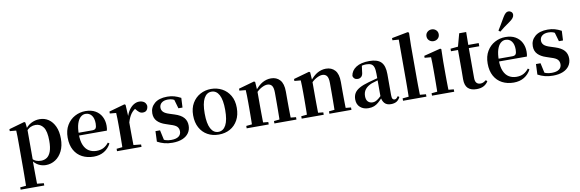

<svg xmlns="http://www.w3.org/2000/svg" viewBox="-67 -1476 7112 2355"><g transform="rotate(-10 3489.0 -298.0)"><path d="M36.9 259.3V230.8L146 220.1H225.4L331.1 230.8V259.3ZM109.4 259.3Q110.4 217.3 110.9 174.2Q111.4 131 111.9 89.9Q112.4 48.8 112.4 13.8V-308.7Q112.4 -358.5 111.9 -393Q111.4 -427.5 109.4 -463.8L30.2 -470.7V-495.2L224.2 -550.4L237.2 -540.9L245.8 -460.8L247.1 -455V-75.6L245.4 -63V13Q245.4 47.8 245.9 89.3Q246.4 130.8 246.9 174Q247.4 217.3 248.4 259.3ZM395.1 16.2Q347 16.2 303.7 -6.7Q260.4 -29.6 224.3 -82.3H212.1L230.6 -97.8Q258.5 -67.8 285.5 -57.3Q312.6 -46.7 347.1 -46.7Q387.7 -46.7 419.3 -67.9Q450.8 -89.1 468.9 -138.2Q487 -187.4 487 -270.1Q487 -389.4 450.9 -440.1Q414.8 -490.8 352.6 -490.8Q321.3 -490.8 291.4 -477.5Q261.5 -464.2 224 -421.1L209.1 -437.5H217.5Q255.3 -497.6 306.7 -524.8Q358.1 -551.9 415.6 -551.9Q477.4 -551.9 525.9 -519.1Q574.5 -486.2 603.2 -423.5Q631.9 -360.9 631.9 -271.4Q631.9 -182.3 600 -117.9Q568.1 -53.5 514.7 -18.6Q461.3 16.2 395.1 16.2Z M992.2 16.2Q911.8 16.2 849.2 -16.5Q786.6 -49.1 751.1 -113Q715.6 -176.9 715.6 -268.8Q715.6 -358.8 753.6 -422.2Q791.5 -485.7 853.2 -518.8Q914.9 -551.9 985.4 -551.9Q1059.1 -551.9 1109.5 -522.5Q1159.8 -493.1 1185.6 -443.2Q1211.4 -393.3 1211.4 -330.9Q1211.4 -296.1 1204.7 -270.2H774.1V-304.6H1029.4Q1061.5 -304.6 1072.9 -322.2Q1084.3 -339.8 1084.3 -380.4Q1084.3 -446.3 1056.2 -482.2Q1028.1 -518 980.1 -518Q946.7 -518 918.6 -492.9Q890.6 -467.8 874.1 -416Q857.7 -364.1 857.7 -282.7Q857.7 -200.5 880.9 -148.2Q904 -95.8 944.8 -71.7Q985.5 -47.5 1037.4 -47.5Q1090.4 -47.5 1126.9 -67.7Q1163.3 -87.9 1190.2 -123.2L1208.1 -109.9Q1176.6 -49.8 1121.7 -16.8Q1066.7 16.2 992.2 16.2Z M1283.2 0V-29.9L1391.3 -41.2H1477.8L1588.2 -29.9V0ZM1354.2 0Q1355.9 -25.5 1356.4 -67.4Q1356.9 -109.4 1357.4 -154.8Q1357.9 -200.3 1357.9 -234.8V-310.2Q1357.9 -360.7 1357 -394.1Q1356.2 -427.5 1354.2 -463.8L1276.1 -470.7V-495.2L1472.2 -550.4L1485.2 -541.7L1492.6 -398.7V-397.7V-234.8Q1492.6 -200.3 1493.1 -154.8Q1493.6 -109.4 1494.1 -67.4Q1494.6 -25.5 1495.6 0ZM1492.4 -320.2 1459.3 -380.9H1486.4Q1501 -435.6 1527.6 -473.9Q1554.3 -512.2 1587.4 -532.1Q1620.5 -551.9 1653.6 -551.9Q1687.2 -551.9 1712.4 -536.8Q1737.7 -521.7 1744.7 -484.5Q1743.9 -453.2 1728.2 -432.6Q1712.4 -411.9 1678.2 -411.9Q1653.5 -411.9 1635.2 -425.8Q1617 -439.6 1597.8 -464.4L1574.8 -490.9L1611.4 -485.1Q1568.5 -463.1 1540.2 -424.7Q1511.9 -386.2 1492.4 -320.2Z M1972.3 16.2Q1917.6 16.2 1872.7 4.5Q1827.8 -7.2 1784.9 -30.3L1790.2 -160.4H1847.1L1877.6 -20.6L1829.6 -26V-62Q1861.7 -41.1 1891.9 -30.7Q1922.2 -20.4 1962.8 -20.4Q2023.1 -20.4 2054.7 -43Q2086.2 -65.7 2086.2 -107.2Q2086.2 -140.9 2065.7 -164Q2045.1 -187.1 1984.5 -204.9L1928.7 -223.9Q1863.9 -244.5 1826.7 -282.6Q1789.5 -320.7 1789.5 -382Q1789.5 -455.6 1845.2 -503.8Q1900.9 -551.9 2004.2 -551.9Q2052.5 -551.9 2091.9 -540.7Q2131.2 -529.5 2173.1 -507.2L2167.1 -387.7H2116.1L2077.6 -521.5L2120 -507.8V-477Q2089.7 -497.5 2065.1 -506.7Q2040.5 -515.8 2006.8 -515.8Q1957 -515.8 1928.6 -493.1Q1900.2 -470.4 1900.2 -431.8Q1900.2 -401.6 1921.6 -379.1Q1942.9 -356.6 1999.8 -339.1L2055.9 -321.1Q2133.8 -296.3 2168.4 -256.6Q2203.1 -217 2203.1 -158.3Q2203.1 -105.4 2175.8 -66.1Q2148.4 -26.7 2097 -5.3Q2045.6 16.2 1972.3 16.2Z M2550 16.2Q2470.7 16.2 2409.5 -18.3Q2348.3 -52.8 2313.5 -117Q2278.6 -181.2 2278.6 -269.8Q2278.6 -359.1 2315.8 -422Q2353 -484.9 2414.9 -518.4Q2476.8 -551.9 2550 -551.9Q2624.1 -551.9 2686.1 -518.8Q2748 -485.6 2785.2 -422.7Q2822.4 -359.8 2822.4 -269.8Q2822.4 -180.5 2787 -116.3Q2751.6 -52 2690.4 -17.9Q2629.2 16.2 2550 16.2ZM2550 -17.5Q2611 -17.5 2644.4 -80.1Q2677.7 -142.6 2677.7 -268.1Q2677.7 -394.2 2644.4 -456.1Q2611 -518 2550 -518Q2489.7 -518 2456 -456.1Q2422.2 -394.2 2422.2 -268.1Q2422.2 -142.6 2456 -80.1Q2489.7 -17.5 2550 -17.5Z M2898 0V-29.9L3003.6 -40.2H3066.7L3172.6 -29.9V0ZM2968.2 0Q2969.9 -25.5 2970.4 -67.4Q2970.9 -109.4 2971.4 -154.8Q2971.9 -200.3 2971.9 -234.8V-310.2Q2971.9 -360 2971 -393.7Q2970.2 -427.5 2968.2 -463.8L2890.1 -470.7V-495.2L3086.2 -550.4L3099.2 -541.7L3106.6 -428V-425.6V-234.8Q3106.6 -200.3 3107.1 -154.8Q3107.6 -109.4 3108.1 -67.4Q3108.6 -25.5 3109.6 0ZM3243.3 0V-29.9L3347.2 -40.2H3409.8L3517.9 -29.9V0ZM3312 0Q3313 -25.5 3313.5 -66.9Q3314 -108.4 3314.5 -153.8Q3315 -199.3 3315 -234.8V-369.8Q3315 -433.2 3295.6 -458.7Q3276.2 -484.2 3238.2 -484.2Q3207.6 -484.2 3163.8 -460.5Q3120.1 -436.8 3074.5 -383.3L3069.6 -425.7H3084.9Q3141.1 -497.3 3191.7 -524.6Q3242.3 -551.9 3296.5 -551.9Q3365.6 -551.9 3407.5 -505.8Q3449.5 -459.6 3449.5 -360.5V-234.8Q3449.5 -199.3 3450 -153.8Q3450.5 -108.4 3451.3 -66.9Q3452.2 -25.5 3453.2 0Z M3583 0V-29.9L3688.6 -40.2H3751.7L3857.6 -29.9V0ZM3653.2 0Q3654.9 -25.5 3655.4 -67.4Q3655.9 -109.4 3656.4 -154.8Q3656.9 -200.3 3656.9 -234.8V-310.2Q3656.9 -360 3656 -393.7Q3655.2 -427.5 3653.2 -463.8L3575.1 -470.7V-495.2L3771.2 -550.4L3784.2 -541.7L3791.6 -428V-425.6V-234.8Q3791.6 -200.3 3792.1 -154.8Q3792.6 -109.4 3793.1 -67.4Q3793.6 -25.5 3794.6 0ZM3928.3 0V-29.9L4032.2 -40.2H4094.8L4202.9 -29.9V0ZM3997 0Q3998 -25.5 3998.5 -66.9Q3999 -108.4 3999.5 -153.8Q4000 -199.3 4000 -234.8V-369.8Q4000 -433.2 3980.6 -458.7Q3961.2 -484.2 3923.2 -484.2Q3892.6 -484.2 3848.8 -460.5Q3805.1 -436.8 3759.5 -383.3L3754.6 -425.7H3769.9Q3826.1 -497.3 3876.7 -524.6Q3927.3 -551.9 3981.5 -551.9Q4050.6 -551.9 4092.5 -505.8Q4134.5 -459.6 4134.5 -360.5V-234.8Q4134.5 -199.3 4135 -153.8Q4135.5 -108.4 4136.3 -66.9Q4137.2 -25.5 4138.2 0Z M4413.6 16.2Q4351.2 16.2 4310.8 -19.4Q4270.3 -54.9 4270.3 -117.6Q4270.3 -161.2 4289 -193.6Q4307.7 -226.1 4352.1 -251.5Q4396.6 -277 4472.4 -297.9Q4511.8 -309.4 4561.4 -322Q4611 -334.6 4651 -344.4V-318.9Q4611 -308.9 4571 -297.6Q4530.9 -286.4 4504.1 -276.7Q4450.3 -254.9 4423.1 -220.6Q4395.8 -186.4 4395.8 -135.9Q4395.8 -90.4 4418.1 -67.9Q4440.3 -45.3 4477 -45.3Q4493.3 -45.3 4511.7 -52.6Q4530.1 -59.9 4554.4 -79.7Q4578.8 -99.4 4612.3 -135.5L4627.8 -82.4H4592.7Q4563.6 -50.6 4538.2 -28.7Q4512.7 -6.8 4483.4 4.7Q4454 16.2 4413.6 16.2ZM4693.1 15.2Q4641.6 15.2 4614.9 -14.2Q4588.2 -43.6 4581.9 -94V-96.5V-381.4Q4581.9 -434.7 4571.8 -464.5Q4561.7 -494.3 4538.6 -506.3Q4515.5 -518.3 4477 -518.3Q4451.4 -518.3 4424.3 -512.2Q4397.2 -506.1 4360.8 -491.2L4423.1 -516.3L4412.9 -439.2Q4410.3 -395.9 4391.6 -378Q4372.8 -360.2 4347.3 -360.2Q4298.1 -360.2 4286.2 -406.5Q4295.9 -473.5 4356.4 -512.7Q4416.9 -551.9 4522.1 -551.9Q4622.4 -551.9 4667.7 -505.9Q4713.1 -459.8 4713.1 -356.2V-94.8Q4713.1 -60.3 4721.8 -47Q4730.6 -33.8 4746.7 -33.8Q4758.3 -33.8 4768.3 -40.9Q4778.3 -48.1 4791.7 -67.2L4808.9 -53.4Q4791 -17.5 4763.2 -1.1Q4735.4 15.2 4693.1 15.2Z M4845.5 0V-29.9L4957.2 -40.2H5020L5136.6 -29.9V0ZM4921.1 0Q4922.1 -35.1 4922.6 -75.2Q4923.1 -115.3 4923.6 -156.4Q4924.1 -197.6 4924.1 -234.8V-747.8L4846 -753.3V-780.3L5047.6 -819L5062.6 -810L5058.8 -650.9V-234.8Q5058.8 -197.6 5059.3 -156.4Q5059.8 -115.3 5060.7 -75.2Q5061.6 -35.1 5062.6 0Z M5206.2 0V-29.9L5312.8 -40.2H5374.8L5482.8 -29.9V0ZM5276.6 0Q5277.6 -25.5 5278.3 -67.4Q5278.9 -109.4 5279.4 -154.8Q5279.9 -200.3 5279.9 -234.8V-308Q5279.9 -358.3 5279.3 -394.3Q5278.6 -430.4 5276.6 -466.2L5197.5 -472.9V-497.4L5405.1 -550.4L5417.8 -541.7L5414.4 -387.9V-234.8Q5414.4 -200.3 5414.9 -154.8Q5415.4 -109.4 5416.2 -67.4Q5417.1 -25.5 5418.1 0ZM5341.8 -655Q5310.6 -655 5288 -675.4Q5265.5 -695.9 5265.5 -728.8Q5265.5 -760.3 5288 -780.9Q5310.6 -801.4 5341.8 -801.4Q5373.5 -801.4 5395.9 -780.9Q5418.3 -760.3 5418.3 -728.8Q5418.3 -695.9 5395.9 -675.4Q5373.5 -655 5341.8 -655Z M5685.4 -496.1V-535.7H5882.2V-496.1ZM5761.1 16.2Q5689.7 16.2 5653.1 -19.3Q5616.5 -54.8 5616.5 -131.7Q5616.5 -159.8 5617 -182.4Q5617.5 -205 5617.5 -234.7V-496.1H5530V-527.5L5639.7 -538L5621.1 -525.2L5667.5 -695.8H5754.3L5752.2 -519.3V-508.7V-123.8Q5752.2 -81.6 5769.7 -62.3Q5787.2 -43 5818.3 -43Q5838.4 -43 5854 -50.4Q5869.7 -57.9 5889.7 -72.5L5905.2 -56Q5883.7 -21.1 5848.3 -2.5Q5812.9 16.2 5761.1 16.2Z M6223.2 16.2Q6142.8 16.2 6080.2 -16.5Q6017.6 -49.1 5982.1 -113Q5946.6 -176.9 5946.6 -268.8Q5946.6 -358.8 5984.6 -422.2Q6022.5 -485.7 6084.2 -518.8Q6145.9 -551.9 6216.4 -551.9Q6290.1 -551.9 6340.5 -522.5Q6390.8 -493.1 6416.6 -443.2Q6442.4 -393.3 6442.4 -330.9Q6442.4 -296.1 6435.7 -270.2H6005.1V-304.6H6260.4Q6292.5 -304.6 6303.9 -322.2Q6315.3 -339.8 6315.3 -380.4Q6315.3 -446.3 6287.2 -482.2Q6259.1 -518 6211.1 -518Q6177.7 -518 6149.6 -492.9Q6121.6 -467.8 6105.1 -416Q6088.7 -364.1 6088.7 -282.7Q6088.7 -200.5 6111.9 -148.2Q6135 -95.8 6175.8 -71.7Q6216.5 -47.5 6268.4 -47.5Q6321.4 -47.5 6357.9 -67.7Q6394.3 -87.9 6421.2 -123.2L6439.1 -109.9Q6407.6 -49.8 6352.7 -16.8Q6297.7 16.2 6223.2 16.2ZM6147.1 -643.7Q6166.8 -675.4 6187.3 -709.7Q6207.9 -743.9 6237 -794.7Q6255.4 -826.1 6272.1 -840.5Q6288.8 -854.8 6310.2 -854.8Q6327.8 -854.8 6343.3 -841.6Q6358.7 -828.4 6358.7 -805.7Q6358.7 -786.2 6344.1 -766.5Q6329.5 -746.8 6298.6 -725.6Q6253.8 -695.3 6224.1 -672.4Q6194.5 -649.6 6168 -627.8Z M6711.3 16.2Q6656.6 16.2 6611.7 4.5Q6566.8 -7.2 6523.9 -30.3L6529.2 -160.4H6586.1L6616.6 -20.6L6568.6 -26V-62Q6600.7 -41.1 6630.9 -30.7Q6661.2 -20.4 6701.8 -20.4Q6762.1 -20.4 6793.7 -43Q6825.2 -65.7 6825.2 -107.2Q6825.2 -140.9 6804.7 -164Q6784.1 -187.1 6723.5 -204.9L6667.7 -223.9Q6602.9 -244.5 6565.7 -282.6Q6528.5 -320.7 6528.5 -382Q6528.5 -455.6 6584.2 -503.8Q6639.9 -551.9 6743.2 -551.9Q6791.5 -551.9 6830.9 -540.7Q6870.2 -529.5 6912.1 -507.2L6906.1 -387.7H6855.1L6816.6 -521.5L6859 -507.8V-477Q6828.7 -497.5 6804.1 -506.7Q6779.5 -515.8 6745.8 -515.8Q6696 -515.8 6667.6 -493.1Q6639.2 -470.4 6639.2 -431.8Q6639.2 -401.6 6660.6 -379.1Q6681.9 -356.6 6738.8 -339.1L6794.9 -321.1Q6872.8 -296.3 6907.4 -256.6Q6942.1 -217 6942.1 -158.3Q6942.1 -105.4 6914.8 -66.1Q6887.4 -26.7 6836 -5.3Q6784.6 16.2 6711.3 16.2Z"/></g></svg>

Font: Noto Serif KR ExtraLight
Style: Regular
Weight: 200
Designer: Ryoko NISHIZUKA 西塚涼子 (kana & ideographs); Frank Grießhammer (Latin, Greek & Cyrillic); Wenlong ZHANG 张文龙 (bopomofo); San
Foundry: Adobe
Version: Version 2.002-H1;hotconv 1.1.0;makeotfexe 2.6.0